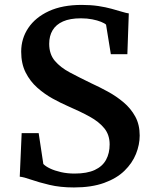

<svg xmlns="http://www.w3.org/2000/svg" viewBox="-20 -772 638 802"><path d="M289 11Q231.5 11 186.5 0.2Q141.5 -10.5 110.2 -21.5Q79 -32.5 62.5 -34L70.5 -216H141.5L161 -87Q170.5 -77 189.5 -68Q208.5 -59 234.8 -53Q261 -47 291.5 -47Q343.5 -47 375.8 -62Q408 -77 423 -104.5Q438 -132 438 -169Q438 -208.5 415.8 -236Q393.5 -263.5 354.2 -285Q315 -306.5 264 -328.5Q234 -341.5 200 -360.2Q166 -379 136 -405.5Q106 -432 87.2 -469Q68.5 -506 68.5 -556Q68.5 -611 98.2 -655.2Q128 -699.5 184.2 -725.5Q240.5 -751.5 321.5 -751.5Q359.5 -751.5 390.8 -746.8Q422 -742 446.5 -735.2Q471 -728.5 489 -723Q507 -717.5 518 -716L512 -545.5H443L423 -669Q417.5 -674.5 402.2 -680.8Q387 -687 365.5 -691.2Q344 -695.5 318 -695.5Q272.5 -695.5 243.2 -682.5Q214 -669.5 199.8 -645.8Q185.5 -622 185.5 -589Q185.5 -546 208.8 -518.2Q232 -490.5 272 -469.2Q312 -448 361.5 -424Q395.5 -408.5 430.8 -389.2Q466 -370 496.2 -344.5Q526.5 -319 545 -285.2Q563.5 -251.5 563.5 -206Q563.5 -167.5 548 -129Q532.5 -90.5 500 -58.8Q467.5 -27 415 -8Q362.5 11 289 11Z"/></svg>

Font: Merriweather Light 18pt SemiBold
Style: Regular
Weight: 600
Version: Version 2.100